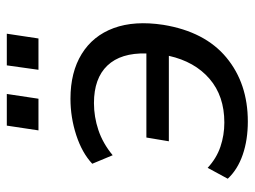

<svg xmlns="http://www.w3.org/2000/svg" viewBox="-112 -627 748 564"><g transform="rotate(-90 262.0 -345.0)"><path d="M187 9Q133 9 89.5 -6Q46 -21 19 -50L51 -109Q79 -83 113 -71.5Q147 -60 184 -60Q262 -60 312.5 -103.5Q363 -147 380 -223H129L140 -289H387Q389 -364 351.5 -403.5Q314 -443 241 -443Q201 -443 162 -430Q123 -417 88 -388L63 -448Q95 -478 147 -495Q199 -512 254 -512Q332 -512 385.5 -479Q439 -446 461.5 -385Q484 -324 471 -239Q451 -117 375 -54Q299 9 187 9ZM339 -606 352 -699H445L431 -606ZM161 -606 175 -699H268L254 -606Z"/></g></svg>

Font: Mulish Medium
Style: Italic
Weight: 500
Italic angle: -9°
Designer: Vernon Adams
Foundry: Vernon Adams
Version: Version 3.603; ttfautohint (v1.8.3)